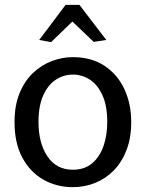

<svg xmlns="http://www.w3.org/2000/svg" viewBox="-20 -763 606 793"><path d="M281 10Q214 10 159.2 -21Q104.5 -52 72.2 -112Q40 -172 40 -259Q40 -327.5 60.8 -378Q81.5 -428.5 116.2 -461.5Q151 -494.5 194 -510.8Q237 -527 281 -527Q357.5 -527 411.5 -491.2Q465.5 -455.5 493.8 -394.8Q522 -334 522 -259Q522 -194 502.8 -143.8Q483.5 -93.5 450 -59.2Q416.5 -25 373 -7.5Q329.5 10 281 10ZM281 -62Q329.5 -62 361 -89Q392.5 -116 407.8 -160.8Q423 -205.5 423 -259Q423 -326 403.2 -369.5Q383.5 -413 351.2 -434Q319 -455 281 -455Q243 -455 210.8 -434Q178.5 -413 158.8 -369.5Q139 -326 139 -259Q139 -172 176 -117Q213 -62 281 -62ZM191 -589 142 -598 251 -743H308L419 -598L367 -590L279 -674Z"/></svg>

Font: Expletus Sans
Style: Regular
Weight: 400
Designer: Jasper de Waard
Foundry: Designtown
Version: Version 7.500